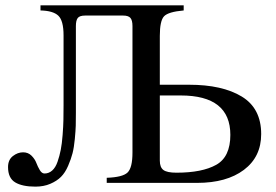

<svg xmlns="http://www.w3.org/2000/svg" viewBox="-20 -682 1028 716"><path d="M576 -366H685Q809 -366 881.5 -322Q954 -278 954 -182Q954 -97 889.5 -48.5Q825 0 715 0H378V-19Q437 -21 455.5 -38.5Q474 -56 474 -113V-585Q474 -606 466.5 -615Q459 -624 439 -624H298Q277 -624 270 -615Q263 -606 263 -585V-261Q263 -232 262.5 -213.5Q262 -195 259 -163.5Q256 -132 250.5 -110.5Q245 -89 234 -63.5Q223 -38 207.5 -22.5Q192 -7 167.5 3.5Q143 14 112 14Q63 14 36.5 -2Q10 -18 10 -59Q10 -86 28 -100Q46 -114 66 -114Q85 -114 97.5 -101.5Q110 -89 115.5 -74.5Q121 -60 128.5 -47.5Q136 -35 146 -35Q162 -35 174.5 -46Q187 -57 194.5 -78.5Q202 -100 206.5 -123Q211 -146 213.5 -178.5Q216 -211 216.5 -235Q217 -259 217 -290V-550Q217 -605 197.5 -623.5Q178 -642 131 -643V-662H665V-643Q608 -638 592 -621.5Q576 -605 576 -548ZM576 -326V-83Q576 -58 589.5 -48Q603 -38 638 -38Q734 -38 786.5 -67.5Q839 -97 839 -179Q839 -326 654 -326Z"/></svg>

Font: STIX Math
Style: Regular
Weight: 400
Designer: MicroPress Inc., with final additions and corrections provided by Coen Hoffman, Elsevier (retired)
Version: Version 1.1.1